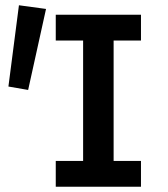

<svg xmlns="http://www.w3.org/2000/svg" viewBox="-20 -710 640 730"><path d="M192 0V-98H296V-556H192V-654H516V-556H412V-98H516V0ZM87 -368 12 -381 52 -690 155 -676Z"/></svg>

Font: Source Code Pro SemiBold
Style: Regular
Weight: 600
Monospace: yes
Designer: Paul D. Hunt, Teo Tuominen
Foundry: Adobe Systems Incorporated
Version: Version 1.018;hotconv 1.0.116;makeotfexe 2.5.65601